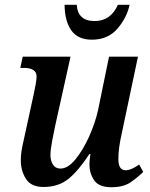

<svg xmlns="http://www.w3.org/2000/svg" viewBox="-20 -773 628 803"><path d="M446 10Q497 10 527.5 -11.5Q558 -33 579 -54L562 -85Q529 -61 505 -61Q475 -61 475 -108Q475 -153 489 -214L557 -536H436L390 -312Q378 -258 352.5 -201.5Q327 -145 295.5 -106.5Q264 -68 233 -68Q212 -68 201.5 -84.5Q191 -101 191 -124Q191 -146 198 -183Q205 -220 211 -248L275 -536H75L65 -489H80Q133 -489 133 -453Q133 -440 129 -419Q125 -398 121 -379L87 -223Q81 -197 74 -163.5Q67 -130 67 -102Q67 -59 88.5 -25Q110 9 162 9Q225 9 267 -25.5Q309 -60 354 -129H358Q354 -98 354 -85Q354 -49 373.5 -19.5Q393 10 446 10ZM364 -607Q432 -607 471.5 -653.5Q511 -700 522 -753H473Q443 -685 376 -685Q305 -685 301 -753H250Q251 -684 278.5 -645.5Q306 -607 364 -607Z"/></svg>

Font: Noto Serif SemiCondensed Semi
Style: Italic
Weight: 600
Width: 4
Italic angle: -12°
Designer: Monotype Design Team
Foundry: Monotype Imaging Inc.
Version: Version 1.901